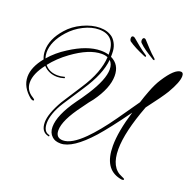

<svg xmlns="http://www.w3.org/2000/svg" viewBox="-126 -734 993 978"><g transform="rotate(20 371.0 -245.0)"><path d="M530 -516Q527 -516 521 -519Q495 -530 473.5 -541Q452 -552 435 -564Q429 -570 429 -580Q429 -592 438 -592Q445 -592 452 -585Q466 -573 485 -557.5Q504 -542 531 -524Q534 -523 534 -518Q534 -516 530 -516ZM576 -515Q573 -515 568 -519Q543 -534 523.5 -547.5Q504 -561 489 -576Q484 -582 485 -592Q487 -604 496 -603Q502 -602 508 -594Q521 -580 537.5 -562Q554 -544 578 -523Q581 -521 580 -516Q580 -514 576 -515ZM633 113Q631 113 628 112.5Q625 112 621 111Q531 91 531 -34Q531 -112 566 -226Q525 -169 493 -128Q461 -87 438 -61Q341 47 276 47Q245 47 229 31Q209 13 209 -19Q209 -83 279 -181Q287 -192 298.5 -208Q310 -224 324 -246Q383 -338 383 -393Q383 -422 366 -439Q359 -360 291 -258L219 -148Q196 -112 185.5 -81.5Q175 -51 175 -28Q175 20 208 26Q210 28 210 29Q210 35 206 33Q164 25 164 -28Q164 -74 208 -151L279 -261Q314 -314 331.5 -361Q349 -408 351 -448Q338 -454 318 -454Q250 -454 161 -389Q110 -352 73 -305Q98 -274 144 -274Q160 -274 178 -279Q181 -281 183 -276Q184 -273 180 -272Q162 -266 144 -266Q98 -266 68 -298Q23 -240 23 -193Q23 -149 64 -125Q74 -119 74 -115Q74 -111 69 -111Q64 -111 56 -116Q2 -160 2 -216Q2 -268 49 -326Q40 -347 40 -371Q40 -434 94 -495Q125 -531 173 -553.5Q221 -576 265 -576Q308 -576 336 -553Q350 -540 358.5 -520.5Q367 -501 367 -475V-456Q418 -432 418 -370Q418 -304 358 -221Q351 -213 340 -198.5Q329 -184 315 -164Q243 -68 243 -13Q243 28 282 28Q328 28 393 -37Q417 -61 445 -95Q473 -129 504 -173L585 -289Q590 -306 596 -322.5Q602 -339 608 -355Q625 -400 644 -429Q694 -507 728 -507Q742 -507 742 -487Q742 -455 704 -390Q683 -355 621 -274Q563 -121 563 -27Q563 73 627 98Q643 104 643 108Q643 113 633 113ZM56 -334Q93 -377 144 -409Q235 -468 309 -468Q333 -468 352 -462Q354 -566 263 -566Q224 -566 181 -544.5Q138 -523 106 -487Q51 -425 51 -366Q51 -351 56 -334ZM530 -516Q527 -516 521 -519Q495 -530 473.5 -541Q452 -552 435 -564Q429 -570 429 -580Q429 -592 438 -592Q445 -592 452 -585Q466 -573 485 -557.5Q504 -542 531 -524Q534 -523 534 -518Q534 -516 530 -516Z"/></g></svg>

Font: Passions Conflict
Style: Regular
Weight: 400
Designer: Robert E. Leuschke
Foundry: Robert E. Leuschke
Version: Version 1.010; ttfautohint (v1.8.3)